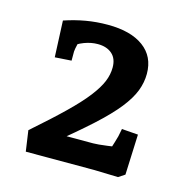

<svg xmlns="http://www.w3.org/2000/svg" viewBox="-72 -818 546 560"><g transform="rotate(15 201.0 -538.5)"><path d="M331 -328 260 -330H52.1L43.1 -392.5Q100.2 -442.5 137.2 -478.5Q174.2 -514.5 195 -541.5Q215.7 -568.4 224.5 -589.8Q233.3 -611.2 233.3 -632.5Q233.3 -659.5 217.2 -673.5Q201.2 -687.5 174.1 -687.5Q154.1 -687.5 133.4 -679.7Q112.6 -671.9 92.3 -655.3L126.3 -711.4Q122.3 -695.8 117.3 -674.9Q112.4 -654 112.4 -648.6V-621L62.5 -617.7L57.7 -727.5Q90.3 -738.5 122.1 -744Q153.9 -749.5 187.9 -749.5Q257.5 -749.5 296 -721Q334.5 -692.6 334.5 -640.5Q334.5 -614.5 324.7 -588.8Q314.9 -563.2 291.1 -533Q267.3 -502.9 224.7 -464.1Q182.1 -425.3 116.5 -372.3L115.5 -404.3H235.2Q249 -404.3 277.4 -408.1Q305.8 -411.9 330.5 -415.5L278.7 -373Q285.6 -392.7 290.5 -407.4Q295.4 -422 301.3 -443.3L305.9 -466.4L355.2 -462.7L350.2 -340.6Z"/></g></svg>

Font: Andada Pro
Style: Regular
Weight: 400
Designer: Carolina Giovagnoli
Foundry: Huerta Tipografica
Version: Version 3.003